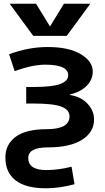

<svg xmlns="http://www.w3.org/2000/svg" viewBox="-20 -783 565 1033"><path d="M231 -88Q354 -88 354 -157Q354 -192 311 -209Q268 -226 159 -226H121V-315H159Q261 -315 304 -331Q347 -347 347 -378Q347 -435 224 -435Q153 -435 59 -400L29 -491Q132 -530 237 -530Q350 -530 414.5 -491.5Q479 -453 479 -398Q479 -355 447 -322Q415 -289 355 -274V-272Q413 -264 449.5 -226.5Q486 -189 486 -140Q486 -72 421.5 -31Q357 10 237 10Q132 10 132 67Q132 132 229 132Q294 132 365 114L381 208Q301 230 226 230Q119 230 64 187.5Q9 145 9 65Q9 -7 65 -47.5Q121 -88 231 -88ZM250 -642 324 -763H466L339 -590H159L32 -763H174L248 -642Z"/></svg>

Font: M PLUS 1p
Style: Bold
Weight: 700
Version: Version 1.062